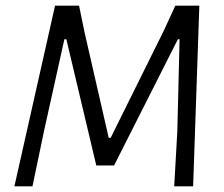

<svg xmlns="http://www.w3.org/2000/svg" viewBox="-20 -660 793 680"><path d="M686 -640 664 0H597L608 -195L616 -521H610L384 -74H321L215 -521H208L137 -201L95 0H31L175 -640H260L280 -543L365 -172H372L559 -549L601 -640Z"/></svg>

Font: Alegreya Sans
Style: Italic
Weight: 400
Italic angle: -7°
Designer: Juan Pablo del Peral
Foundry: Huerta Tipografica
Version: Version 2.007